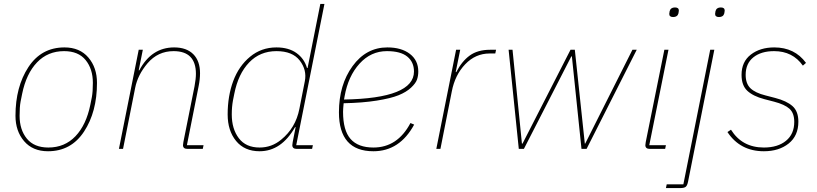

<svg xmlns="http://www.w3.org/2000/svg" viewBox="-20 -760 4168 980"><path d="M225 12Q147 12 103 -39.5Q59 -91 59 -169Q59 -317 125 -417.5Q191 -518 309 -518Q387 -518 431 -466.5Q475 -415 475 -337Q475 -189 409 -88.5Q343 12 225 12ZM227 -7Q310 -7 365 -64.5Q420 -122 441 -225L449 -265Q454 -292 454 -337Q454 -408 417 -453.5Q380 -499 307 -499Q224 -499 169 -441.5Q114 -384 93 -281L85 -241Q80 -214 80 -169Q80 -98 117 -52.5Q154 -7 227 -7Z M608 0H587L688 -506H709L688 -401H691Q753 -518 869 -518Q932 -518 966.5 -483.5Q1001 -449 1001 -386Q1001 -356 994 -321L934 -19H1019L1015 0H937Q914 0 914 -19Q914 -23 916 -35L973 -320Q980 -358 980 -383Q980 -499 866 -499Q786 -499 733 -437Q683 -378 670 -312Z M1573 0H1495Q1472 0 1472 -19Q1472 -23 1474 -35L1489 -111H1486Q1416 12 1305 12Q1228 12 1185 -40.5Q1142 -93 1142 -176Q1142 -270 1170.5 -346.5Q1199 -423 1256.5 -470.5Q1314 -518 1391 -518Q1453 -518 1493 -489.5Q1533 -461 1547 -413H1550L1615 -740H1636L1492 -19H1577ZM1305 -7Q1367 -7 1415 -47Q1489 -107 1508 -204L1536 -346Q1547 -403 1510 -451Q1473 -499 1391 -499Q1307 -499 1251.5 -441Q1196 -383 1176 -282L1169 -247Q1163 -214 1163 -176Q1163 -102 1199 -54.5Q1235 -7 1305 -7Z M1886 12Q1710 12 1710 -187Q1710 -327 1779.5 -422.5Q1849 -518 1957 -518Q2029 -518 2072 -485Q2115 -452 2115 -395Q2115 -373 2108.5 -354Q2102 -335 2078 -312.5Q2054 -290 2014.5 -274Q1975 -258 1903 -246.5Q1831 -235 1734 -233Q1731 -203 1731 -189Q1731 -94 1769.5 -50.5Q1808 -7 1886 -7Q2009 -7 2075 -132L2094 -124Q2020 12 1886 12ZM1955 -499Q1873 -499 1815 -435Q1757 -371 1739 -269L1736 -252Q2093 -258 2093 -395Q2093 -443 2059 -471Q2025 -499 1955 -499Z M2228 0H2207L2308 -506H2329L2306 -392H2309Q2337 -447 2377.5 -476.5Q2418 -506 2482 -506H2512L2508 -487H2479Q2407 -487 2354.5 -432Q2302 -377 2286 -293Z M2628 0 2576 -506H2596L2644 -27H2647L2892 -506H2914L2965 -27H2967L3208 -506H3230L2974 0H2948L2899 -472H2896L2654 0Z M3416 -673Q3396 -673 3396 -689Q3396 -691 3398 -703Q3403 -722 3425 -722Q3445 -722 3445 -706Q3445 -704 3443 -692Q3438 -673 3416 -673ZM3375 0H3297Q3274 0 3274 -19Q3274 -23 3276 -35L3371 -506H3392L3294 -19H3379Z M3468 181 3605 -506H3626L3492 167Q3488 187 3480 193.5Q3472 200 3451 200H3379L3383 181ZM3650 -673Q3630 -673 3630 -689Q3630 -691 3632 -703Q3637 -722 3659 -722Q3679 -722 3679 -706Q3679 -704 3677 -692Q3672 -673 3650 -673Z M3879 12Q3758 12 3693 -86L3711 -98Q3768 -7 3879 -7Q3950 -7 3992 -41.5Q4034 -76 4034 -138Q4034 -183 4009.5 -205Q3985 -227 3931 -241L3881 -254Q3824 -269 3794.5 -296.5Q3765 -324 3765 -378Q3765 -445 3812.5 -481.5Q3860 -518 3932 -518Q4036 -518 4094 -439L4078 -425Q4026 -499 3931 -499Q3865 -499 3825.5 -467.5Q3786 -436 3786 -378Q3786 -333 3810.5 -309.5Q3835 -286 3887 -273L3937 -260Q3995 -245 4025 -218.5Q4055 -192 4055 -139Q4055 -67 4005.5 -27.5Q3956 12 3879 12Z"/></svg>

Font: IBM Plex Sans Thin
Style: Italic
Weight: 100
Italic angle: -11.31°
Designer: Mike Abbink, Paul van der Laan, Pieter van Rosmalen
Foundry: Bold Monday
Version: Version 3.0